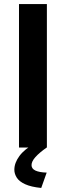

<svg xmlns="http://www.w3.org/2000/svg" viewBox="-20 -730 326 950"><path d="M74 0V-710H212V0ZM153 -21H195L211 0Q174 26 155 47.5Q136 69 136 87Q136 105 155.5 114Q175 123 211 124L184 200Q134 195 104.5 181.5Q75 168 63 149Q51 130 51 110Q51 76 76 42Q101 8 153 -21Z"/></svg>

Font: YasnoRaleway
Style: Bold
Weight: 700
Designer: Matt McInerney, Pablo Impallari, Rodrigo Fuenzalida
Foundry: Matt McInerney, Pablo Impallari, Rodrigo Fuenzalida
Version: Version 4.026